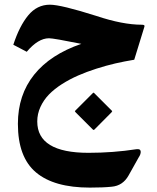

<svg xmlns="http://www.w3.org/2000/svg" viewBox="-20 -478 685 838"><path d="M392.1 -70.8 467.3 4.4Q469.7 6.3 469.7 7.6Q469.7 8.8 466.8 12.2L392.6 86.9Q388.7 91.3 384.8 86.9L311 13.2Q307.1 9.3 306.9 8.1Q306.6 6.8 309.6 3.9L384.3 -70.8Q385.7 -72.3 386.7 -73Q387.7 -73.7 388.7 -73.5Q389.6 -73.2 390.1 -72.8Q390.6 -72.3 392.1 -70.8ZM366.2 189Q473.1 189 575.2 173.3Q592.8 170.9 594 182.6Q595.2 194.3 585.9 208L541 288.1Q516.1 332.5 467.8 336.9Q431.2 340.8 372.1 340.8Q215.8 340.8 137 274.4Q58.1 208 58.1 62.5Q58.1 -63.5 128.9 -151.9Q199.7 -240.2 335 -286.6Q213.9 -311 193.8 -311Q146.5 -311 96.7 -252L38.1 -282.7Q64.9 -364.7 103.3 -411.1Q141.6 -457.5 197.8 -457.5Q246.1 -457.5 401.4 -408.2Q515.6 -370.1 598.6 -370.1Q606 -370.1 608.9 -368.2Q611.8 -366.2 610.4 -361.8L565.9 -217.3Q523.9 -210.4 483.6 -201.2Q443.4 -191.9 400.6 -178.2Q357.9 -164.6 321 -148.4Q284.2 -132.3 250.7 -111.1Q217.3 -89.8 193.8 -65.7Q170.4 -41.5 156.5 -11.2Q142.6 19 142.6 52.2Q142.6 189 366.2 189Z"/></svg>

Font: Sahel FD-WOL
Style: Bold-FD-WOL
Weight: 700
Foundry: Saber Rastikerdar (saber.rastikerdar@gmail.com)
Version: Version 2.0.2